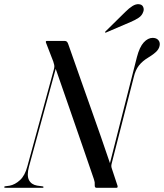

<svg xmlns="http://www.w3.org/2000/svg" viewBox="-54 -895 782 915"><path d="M84 -100.5Q73 -58.5 84 -37Q95 -15.5 122.5 -10.5L148.5 -7Q153.5 -6.5 153.5 -3.5Q153.5 0 149 0H-25.5Q-34 0 -34 -3Q-34 -7 -28 -7.5L-8.5 -10Q18 -15 41.5 -36.8Q65 -58.5 76.5 -102.5L203.5 -567Q206 -577 204.5 -585Q203 -593 200 -601.5L165 -692Q162.5 -700 170 -700H253.5Q260 -700 264.2 -696.8Q268.5 -693.5 272 -682.5Q306 -585.5 333 -509.2Q360 -433 382.8 -368.5Q405.5 -304 426.8 -243.5Q448 -183 470 -117.5L598.5 -623Q611 -671 631 -692.8Q651 -714.5 673.5 -714.5Q689.5 -714.5 698.5 -706Q707.5 -697.5 707.5 -684.5Q707 -667.5 695 -653.5Q683 -639.5 654.5 -622Q625 -604.5 608.2 -583Q591.5 -561.5 584 -529.5L478.5 -117Q476.5 -109.5 476.5 -103.5Q476.5 -97.5 481 -85.5L506 -10Q508.5 0 501 0H406Q396.5 0 397.5 -13Q398 -21.5 397.2 -26.8Q396.5 -32 393.5 -41Q370 -109.5 340.5 -195.2Q311 -281 278 -375.8Q245 -470.5 211.5 -567ZM543 -838Q561.5 -856.5 577.2 -866.2Q593 -876 607 -875Q622.5 -874 627.8 -863Q633 -852 629.5 -841Q623.5 -821 606 -809.8Q588.5 -798.5 568 -790L452.5 -740.5Q447.5 -738.5 446.5 -740.5Q446 -743 449.5 -746Z"/></svg>

Font: Fraunces 144pt S000
Style: Italic
Weight: 400
Italic angle: -16°
Version: Version 1.000; ttfautohint (v1.8.3)